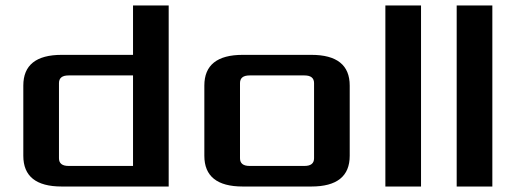

<svg xmlns="http://www.w3.org/2000/svg" viewBox="-20 -680 1880 700"><path d="M65 -112V-368Q65 -480 205 -480H465V-660H595V0H205Q65 0 65 -112ZM195 -103Q195 -75 230 -75H465V-405H230Q195 -405 195 -377Z M725 -112V-368Q725 -480 865 -480H1115Q1255 -480 1255 -368V-112Q1255 0 1115 0H865Q725 0 725 -112ZM855 -103Q855 -75 890 -75H1090Q1125 -75 1125 -103V-377Q1125 -405 1090 -405H890Q855 -405 855 -377Z M1385 0V-660H1515V0Z M1645 0V-660H1775V0Z"/></svg>

Font: Xolonium
Style: Regular
Weight: 400
Designer: Severin Meyer
Version: Version 4.2